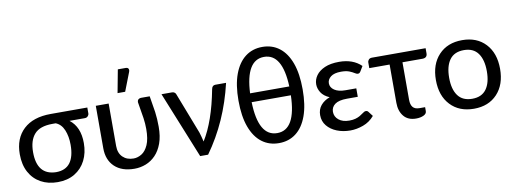

<svg xmlns="http://www.w3.org/2000/svg" viewBox="-60 -1091 3865 1442"><g transform="rotate(-10 1872.0 -370.5)"><path d="M285.5 7Q212 7 156.8 -23.5Q101.5 -54 70.5 -111.2Q39.5 -168.5 39.5 -248.5Q39.5 -369 113 -437.8Q186.5 -506.5 321 -506.5H600V-460Q600 -450.5 591.2 -440.8Q582.5 -431 568 -431H451Q528 -372 528 -248.5Q528 -174 498.8 -116.2Q469.5 -58.5 415 -25.8Q360.5 7 285.5 7ZM285 -69Q357.5 -69 392.8 -116Q428 -163 428 -253Q428 -317 407.8 -365.8Q387.5 -414.5 345.5 -431H320.5Q225 -431 182.8 -383.5Q140.5 -336 140.5 -246.5Q140.5 -72 285 -69Z M870 8Q773.5 8 719.2 -43.5Q665 -95 665 -184V-508H763V-184Q763 -130 794.2 -99.5Q825.5 -69 876.5 -69Q908 -69 938.2 -87.5Q968.5 -106 988.2 -150.2Q1008 -194.5 1008 -271.5Q1008 -312.5 1002 -353.8Q996 -395 988.5 -436Q981.5 -473.5 981.5 -478.5Q981.5 -494.5 990.2 -501.2Q999 -508 1009 -508H1076Q1090.5 -424.5 1096 -384.5Q1103 -332 1103 -271.5Q1103 -198 1083.8 -145.2Q1064.5 -92.5 1031.8 -58.5Q999 -24.5 957.2 -8.2Q915.5 8 870 8ZM900.5 -573.5H842.5L875.5 -749H936Q957.5 -749 958.5 -729.5Q958.5 -723 955.5 -715Z M1432 0H1371.5L1166 -508H1246Q1257.5 -508 1265.2 -502.2Q1273 -496.5 1275.5 -488.5L1396.5 -175.5Q1405.5 -147.5 1416 -103.5Q1502 -241.5 1547 -478.5Q1552 -508 1576.5 -508H1658.5Q1592 -222.5 1432 0Z M1972.5 7Q1897.5 7 1842.5 -34.8Q1787.5 -76.5 1757.2 -158.2Q1727 -240 1727 -360Q1727 -479.5 1757.2 -561Q1787.5 -642.5 1842.5 -684.5Q1897.5 -726.5 1972.5 -726.5Q2047.5 -726.5 2102.2 -684.5Q2157 -642.5 2186.8 -561Q2216.5 -479.5 2216.5 -360Q2216.5 -240 2186.8 -158.2Q2157 -76.5 2102.2 -34.8Q2047.5 7 1972.5 7ZM1972.5 -69.5Q2114.5 -69.5 2121.5 -331.5H1822.5Q1829.5 -69.5 1972.5 -69.5ZM2121.5 -399Q2111.5 -650.5 1972.5 -650.5Q1834 -650.5 1822.5 -399Z M2516.5 6.5Q2461 6.5 2414.5 -12Q2368 -30.5 2340 -64.8Q2312 -99 2312 -146Q2312 -189.5 2337.2 -220Q2362.5 -250.5 2406 -266.5Q2361.5 -285.5 2342.2 -316.5Q2323 -347.5 2323 -379Q2323 -415 2345.2 -446.2Q2367.5 -477.5 2411.5 -496.8Q2455.5 -516 2521.5 -516Q2626.5 -516 2689.5 -455L2667 -417.5Q2661.5 -409 2656.8 -406.2Q2652 -403.5 2645 -403.5Q2636 -403.5 2622.5 -412.5Q2609 -421.5 2585.5 -431Q2562 -440.5 2523 -440.5Q2470.5 -440.5 2444.2 -420Q2418 -399.5 2418 -370Q2418 -338.5 2448.2 -318Q2478.5 -297.5 2532 -297.5H2614.5V-233H2532Q2470 -233 2440.5 -211.5Q2411 -190 2411 -154Q2411 -117 2440.8 -92.5Q2470.5 -68 2522 -68Q2549.5 -68 2569.2 -73.8Q2589 -79.5 2602.5 -87.5Q2616 -95.5 2626 -103Q2634.5 -109 2641.2 -113Q2648 -117 2655 -117Q2667 -117 2673.5 -108L2701 -72Q2665.5 -30 2615.2 -11.8Q2565 6.5 2516.5 6.5Z M3018.5 4Q2956.5 4 2924.2 -35.8Q2892 -75.5 2892 -138V-430H2737V-472.5Q2737 -485 2745.5 -494.5Q2754 -504 2770.5 -504H3179.5V-465Q3179.5 -431.5 3145 -430H2990V-143.5Q2990 -106.5 3005.8 -87.5Q3021.5 -68.5 3056.5 -68.5H3099V-38.5Q3099 -18 3075 -7Q3051 4 3018.5 4Z M3459.5 7Q3347 7 3280.5 -63.8Q3214 -134.5 3214 -254.5Q3214 -374.5 3280.5 -445.2Q3347 -516 3459.5 -516Q3571.5 -516 3637.5 -445.2Q3703.5 -374.5 3703.5 -254.5Q3703.5 -134.5 3637.5 -63.8Q3571.5 7 3459.5 7ZM3459.5 -69Q3531.5 -69 3567 -117.5Q3602.5 -166 3602.5 -254Q3602.5 -342 3567 -391Q3531.5 -440 3459.5 -440Q3386 -440 3350.5 -391Q3315 -342 3315 -254Q3315 -166 3350.8 -117.5Q3386.5 -69 3459.5 -69Z"/></g></svg>

Font: Verano Sans Medium
Style: Regular
Weight: 500
Designer: Lukasz Dziedzic with Adam Twardoch and Botio Nikoltchev
Foundry: tyPoland Lukasz Dziedzic
Version: Version 3.001;December 28, 2019;FontCreator 12.0.0.2547 64-b